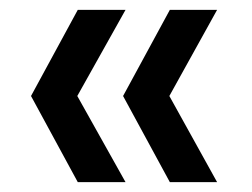

<svg xmlns="http://www.w3.org/2000/svg" viewBox="-20 -490 511 390"><path d="M325 -120 230 -295 325 -470H421L324 -295L421 -120ZM138 -120 43 -295 138 -470H235L137 -295L235 -120Z"/></svg>

Font: DM Sans 20pt Medium
Style: Regular
Weight: 500
Version: Version 4.004;gftools[0.9.30]